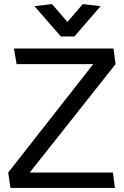

<svg xmlns="http://www.w3.org/2000/svg" viewBox="-20 -917 604 937"><path d="M531 -75H125L544 -604L534 -680H48L61 -604H435L20 -75L31 0H541ZM309 -810 234 -897 148 -887 277 -739H343L471 -887L384 -897Z"/></svg>

Font: Catamaran Medium
Style: Regular
Weight: 500
Designer: Pria Ravichandran
Version: Version 2.000